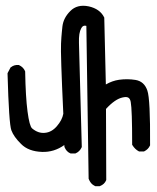

<svg xmlns="http://www.w3.org/2000/svg" viewBox="-20 -516 540 659"><path d="M306.2 122.6Q303.2 121.1 301 119.6Q298.8 118.2 296.6 116.5Q294.4 114.7 292.7 112.5Q291 110.4 289.6 108.2Q288.1 106 286.9 103.5Q285.6 101.1 284.7 98.6L284.2 97.7V96.7L276.4 -427.2Q264.6 -430.7 258.8 -418.9Q254.4 -411.1 252.4 -398.7Q250.5 -386.2 251 -369.1Q252 -334 260.7 -12.7V-11.7L260.3 -10.3Q253.4 4.4 239.7 10.3L238.3 10.7H237.3H223.6H222.7L221.2 10.3Q214.4 7.3 209.5 2Q204.6 -3.4 201.7 -10.7L201.2 -11.2V-12.2L200.7 -18.1Q165.5 6.8 124.5 5.4Q77.6 3.9 52.2 -22Q27.3 -46.4 19 -68.8Q10.7 -90.8 5.9 -262.7V-264.2L6.3 -265.6L16.1 -284.2L17.1 -285.2L18.1 -285.6Q28.3 -293.9 43.5 -293H44.4L45.4 -292.5Q60.1 -285.6 65.9 -272L66.4 -270.5V-269.5Q67.9 -183.6 74.5 -133.3Q81.1 -83 90.3 -75.2Q111.3 -57.6 134.3 -60.1Q157.2 -62 175.3 -83Q193.4 -104 197.3 -125.5Q187.5 -334 189.5 -366.7Q189.9 -377.4 190.7 -387.7Q191.4 -397.9 192.4 -407.5Q193.4 -417 194.3 -425.8Q197.8 -454.6 221.2 -478Q245.1 -502.4 284.7 -494.1Q323.2 -485.4 337.4 -456.5L337.9 -455.6V-454.1L343.3 -226.1Q365.2 -238.8 388.7 -242.2Q417 -246.1 444.8 -241.7Q475.1 -236.8 485.8 -205.1Q496.1 -175.8 495.1 -18.6V-17.1L494.6 -16.1Q488.8 -3.4 475.1 3.4L474.1 3.9H472.7H459H457.5L456.5 3.4Q443.4 -3.4 434.6 -17.6L433.6 -19V-20.5Q433.6 -140.1 428.7 -166Q427.7 -171.4 425.8 -175Q423.8 -178.7 420.7 -180.7Q417.5 -182.6 412.8 -182.9Q408.2 -183.1 401.4 -181.6Q375 -176.3 343.8 -142.1L344.7 100.6V101.6L344.2 103Q338.4 116.7 323.2 122.6L322.3 123H321.3H308.6H307.1Z"/></svg>

Font: NaikaiFont
Style: SemiBold
Weight: 600
Version: Version 1.89